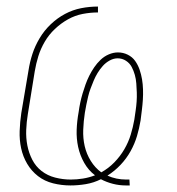

<svg xmlns="http://www.w3.org/2000/svg" viewBox="-20 -558 540 586"><path d="M364 8Q344 8 324.5 3Q305 -2 288 -11Q266 0 242 4Q218 8 195 8Q168 8 142 1.5Q116 -5 96 -20.5Q76 -36 63 -58Q50 -80 44.5 -105.5Q39 -131 40 -158.5Q41 -186 45 -213L67 -343Q71 -369 79 -393.5Q87 -418 101 -441.5Q115 -465 135 -484Q155 -503 178.5 -515.5Q202 -528 227.5 -533Q253 -538 279 -538V-520Q256 -520 232.5 -515.5Q209 -511 187.5 -499Q166 -487 147.5 -469.5Q129 -452 116.5 -430.5Q104 -409 97 -386.5Q90 -364 86 -340L65 -210Q61 -186 60 -161.5Q59 -137 63.5 -114Q68 -91 78.5 -70.5Q89 -50 107 -36Q125 -22 148.5 -16Q172 -10 196 -10Q214 -10 233 -13Q252 -16 270 -23Q250 -38 237 -61Q224 -84 218.5 -109.5Q213 -135 214 -162Q215 -189 220 -216Q222 -231 225 -245Q228 -259 232 -272.5Q236 -286 241 -300Q246 -314 252.5 -327Q259 -340 267.5 -352.5Q276 -365 287 -375.5Q298 -386 312 -392Q326 -398 340 -398Q356 -398 370 -391Q384 -384 392.5 -372Q401 -360 406 -345.5Q411 -331 413.5 -316Q416 -301 416.5 -285Q417 -269 416 -253.5Q415 -238 413 -222Q411 -206 409 -190Q405 -166 398 -142.5Q391 -119 378.5 -96.5Q366 -74 348 -55Q330 -36 308 -22Q321 -16 335.5 -13Q350 -10 365 -10Q367 -10 369.5 -10Q372 -10 375 -10L376 8Q373 8 370 8Q367 8 364 8ZM289 -32Q311 -44 329 -62.5Q347 -81 359.5 -102.5Q372 -124 379 -147Q386 -170 390 -193Q392 -207 394 -220.5Q396 -234 397 -248Q398 -262 397.5 -276Q397 -290 396 -303.5Q395 -317 391.5 -329.5Q388 -342 382 -353.5Q376 -365 364.5 -372.5Q353 -380 339 -380Q327 -380 315 -373.5Q303 -367 294 -357Q285 -347 278 -335.5Q271 -324 266 -312Q261 -300 256.5 -288Q252 -276 249 -263.5Q246 -251 243.5 -238.5Q241 -226 239 -214Q235 -188 234 -162Q233 -136 238.5 -112Q244 -88 257 -67Q270 -46 289 -32Z"/></svg>

Font: Iosevka Slab Thin Oblique
Style: Regular
Weight: 100
Italic angle: -9°
Monospace: yes
Designer: Belleve Invis
Foundry: Belleve Invis
Version: Version 11.1.0; ttfautohint (v1.8.3)